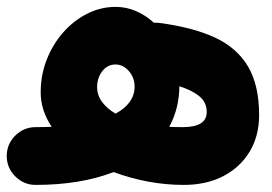

<svg xmlns="http://www.w3.org/2000/svg" viewBox="-103 -473 787 555"><path d="M-83.5 -22Q-83.5 -56.6 -58.8 -81.1Q-34.2 -105.5 0 -105.5Q23.9 -105.5 46.4 -106.4Q14.6 -154.3 14.6 -206.1Q14.6 -255.9 32 -300.3Q49.3 -344.7 79.6 -379.2Q109.9 -413.6 148.9 -433.3Q188 -453.1 231.4 -453.1Q262.2 -453.1 290.3 -440.9Q318.4 -428.7 341.8 -407.2Q349.6 -407.7 357.9 -406.7Q454.6 -394 518.6 -364.3Q582.5 -334.5 614.3 -280.3Q646 -226.1 646 -140.1Q646 -80.1 618.7 -34.7Q591.3 10.7 542.5 36.1Q493.7 61.5 428.2 61.5Q376 61.5 324.2 51.8Q272.5 42 225.6 24.4Q129.4 61.5 0 61.5Q-34.2 61.5 -58.8 36.9Q-83.5 12.2 -83.5 -22ZM177.7 -221.7Q177.7 -197.8 191.9 -178.5Q206.1 -159.2 231 -144.5Q286.1 -174.3 286.1 -222.7Q286.1 -248.5 269.5 -267.6Q252.9 -286.6 231 -286.6Q207.5 -286.6 192.6 -267.1Q177.7 -247.6 177.7 -221.7ZM494.6 -149.4Q494.6 -177.2 473.1 -194.8Q451.7 -212.4 415.5 -223.6Q415 -159.2 386.2 -106.4Q405.3 -105.5 425.3 -105.5Q494.6 -105.5 494.6 -149.4Z"/></svg>

Font: Mikhak Black
Style: Regular
Weight: 900
Designer: Amin Abedi
Version: Version 3.3